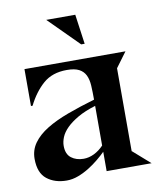

<svg xmlns="http://www.w3.org/2000/svg" viewBox="-79 -745 692 820"><g transform="rotate(-10 267.0 -335.5)"><path d="M177 -681H303L321 -552H306ZM319 -84Q305 -70 285 -53.5Q265 -37 242.5 -23Q220 -9 195 0.5Q170 10 145 10Q93 10 59 -17Q25 -44 25 -105Q25 -143 46.5 -173Q68 -203 107 -227Q146 -251 200 -271Q254 -291 319 -310Q319 -344 317.5 -371Q316 -398 307 -416.5Q298 -435 279 -445Q260 -455 226 -455Q163 -455 123.5 -420.5Q84 -386 56 -330H49V-490H487L439 -425V-65H440L514 0H319ZM319 -283Q273 -269 242 -251Q211 -233 192 -214Q173 -195 165 -175.5Q157 -156 157 -138Q157 -102 178.5 -85.5Q200 -69 232 -69Q255 -69 277.5 -80Q300 -91 319 -111Z"/></g></svg>

Font: Bluu Next Cyrillic
Style: Bold
Weight: 700
Designer: Igor Stepanchenko
Foundry: Igor Stepanchenko
Version: Version 1.000